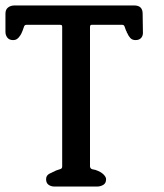

<svg xmlns="http://www.w3.org/2000/svg" viewBox="-33 -684 601 704"><path d="M464 -537Q452 -537 445 -544.5Q438 -552 434 -562Q432 -564 431.5 -567Q431 -570 429 -572Q426 -579 424 -586Q422 -593 415 -593H303Q297 -593 297 -585V-74Q297 -70 300 -66.5Q303 -63 317 -61Q337 -54 346.5 -44.5Q356 -35 356 -27Q356 -12 345.5 -6Q335 0 323 0H167Q154 0 145 -6.5Q136 -13 136 -27Q136 -41 149 -47.5Q162 -54 173 -59Q181 -62 188 -64Q195 -66 195 -73V-585Q195 -590 193.5 -591.5Q192 -593 186 -593H64Q57 -593 55 -586Q53 -579 50 -572Q48 -567 45.5 -561.5Q43 -556 39 -551Q36 -546 30 -541.5Q24 -537 15 -537Q1 -537 -6 -546Q-13 -555 -13 -567V-634Q-13 -649 -3.5 -656.5Q6 -664 21 -664H459Q490 -664 490 -634L491 -567Q492 -554 485 -545.5Q478 -537 464 -537Z"/></svg>

Font: Jura
Style: Bold
Weight: 700
Designer: Ed Merritt
Foundry: Ten by Twenty
Version: Version 1.007